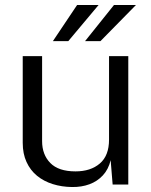

<svg xmlns="http://www.w3.org/2000/svg" viewBox="-20 -743 608 773"><path d="M270 10Q228.5 9.5 192.5 -1.8Q156.5 -13 129.2 -35.2Q102 -57.5 86.8 -90.8Q71.5 -124 71.5 -168V-517H149.5V-175Q149.5 -120.5 182.5 -86.8Q215.5 -53 284 -53Q345 -53 382 -84.8Q419 -116.5 419 -181V-517H496.5V0H433.5L425.5 -98Q416.5 -61 394.2 -37Q372 -13 340.2 -1.2Q308.5 10.5 270 10ZM290.5 -723 193 -577.5H255L377 -723ZM439 -723 322.5 -577.5H384.5L527.5 -723Z"/></svg>

Font: Public Sans Light
Style: Regular
Weight: 300
Designer: The Public Sans Project Authors: Dan O. Williams and USWDS (Libre Franklin designed by Pablo Impallari and Rodrigo Fuenz
Version: Version 1.007